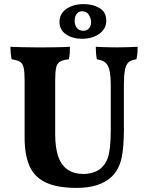

<svg xmlns="http://www.w3.org/2000/svg" viewBox="-20 -907 726 936"><path d="M584 -273Q584 -187 572 -134Q560 -81 525 -46Q495 -18 452.5 -4.5Q410 9 355 9Q259 9 203 -17.5Q147 -44 123.5 -98.5Q100 -153 100 -235V-516Q100 -558 95 -578.5Q90 -599 76.5 -606.5Q63 -614 37 -618Q34 -631 32.5 -647Q31 -663 31 -679Q51 -678 86 -677Q121 -676 157 -676Q175 -676 198 -676Q221 -676 245 -676.5Q269 -677 289 -677.5Q309 -678 321 -679Q321 -662 320 -647Q319 -632 315 -618Q288 -615 273.5 -607Q259 -599 254 -578.5Q249 -558 249 -516V-251Q249 -192 262.5 -148.5Q276 -105 307 -82Q338 -59 389 -59Q413 -59 439.5 -68Q466 -77 484 -99Q497 -114 504.5 -134.5Q512 -155 516 -189Q520 -223 520 -275V-487Q520 -536 514 -563Q508 -590 493.5 -602Q479 -614 452 -618Q449 -635 448 -650Q447 -665 447 -679Q460 -678 478 -677.5Q496 -677 515.5 -676.5Q535 -676 550 -676Q576 -676 604 -677Q632 -678 651 -679Q651 -664 650 -649.5Q649 -635 645 -618Q620 -615 607 -603.5Q594 -592 589 -565.5Q584 -539 584 -492ZM379 -718Q334 -718 302 -739.5Q270 -761 270 -800Q270 -840 303.5 -863.5Q337 -887 388 -887Q433 -887 465.5 -867.5Q498 -848 498 -806Q498 -767 464.5 -742.5Q431 -718 379 -718ZM387 -757Q402 -757 413 -768Q424 -779 424 -799Q424 -816 413.5 -834Q403 -852 380 -852Q364 -852 354 -839.5Q344 -827 344 -805Q344 -784 355 -770.5Q366 -757 387 -757Z"/></svg>

Font: Vollkorn
Style: Bold
Weight: 700
Designer: Friedrich Althausen
Foundry: Friedrich Althausen
Version: Version 5.000